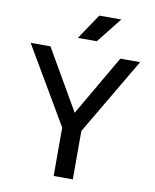

<svg xmlns="http://www.w3.org/2000/svg" viewBox="-104 -1067 925 1145"><g transform="rotate(10 359.0 -494.5)"><path d="M28 0ZM417 -293V0H301V-293L28 -758H148L359 -393L571 -758H691ZM403 -989H536L415 -836H300Z"/></g></svg>

Font: Biryani SemiBold
Style: Regular
Weight: 600
Designer: Dan Reynolds and Mathieu Réguer
Foundry: Dan Reynolds and Mathieu Réguer
Version: Version 1.004; ttfautohint (v1.1) -l 5 -r 5 -G 72 -x 0 -D la